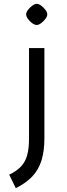

<svg xmlns="http://www.w3.org/2000/svg" viewBox="-20 -720 351 999"><path d="M62 259 28 189Q67 170 89.5 146Q112 122 121.5 87Q131 52 131 0V-470H211V0Q211 66 196 114.5Q181 163 148 198Q115 233 62 259ZM171 -590Q161 -590 148 -599Q135 -608 125.5 -621.5Q116 -635 116 -645Q116 -656 125.5 -668.5Q135 -681 148 -690.5Q161 -700 171 -700Q182 -700 194.5 -690.5Q207 -681 216.5 -668.5Q226 -656 226 -645Q226 -635 216.5 -622Q207 -609 194 -599.5Q181 -590 171 -590Z"/></svg>

Font: Changa
Style: Regular
Weight: 400
Designer: Eduardo Rodriguez Tunni
Foundry: Eduardo Rodriguez Tunni
Version: Version 3.003